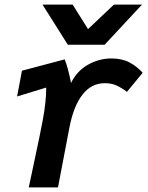

<svg xmlns="http://www.w3.org/2000/svg" viewBox="-20 -811 640 831"><path d="M126.5 -103.5Q155 -236 165.5 -293.5Q180 -371.5 180 -432L54 -393.5L75 -505L260 -554Q274 -520 287.5 -452Q313 -504 361 -531Q409 -558 462 -558Q507.5 -558 540 -541Q572.5 -524 597.5 -496L529.5 -413.5Q507 -430.5 484.8 -440.8Q462.5 -451 433.5 -451Q375.5 -451 336.8 -401.2Q298 -351.5 280 -256.5L231 0H104.5Q115.5 -52 126.5 -103.5ZM164 -791H294.5L361 -685L473 -791H594.5L433 -617.5H273.5Z"/></svg>

Font: JuliaMono
Style: Bold Italic
Weight: 700
Italic angle: -9°
Monospace: yes
Designer: cormullion
Foundry: corm
Version: Version 0.057; ttfautohint (v1.8.4)